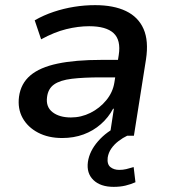

<svg xmlns="http://www.w3.org/2000/svg" viewBox="-20 -528 665 747"><path d="M222 9Q168 9 128 -12Q88 -33 68 -69Q48 -105 54 -152Q61 -203 98 -234.5Q135 -266 204 -280.5Q273 -295 374 -295H455L445 -227H373Q305 -227 259.5 -221.5Q214 -216 190.5 -199.5Q167 -183 163 -150Q158 -112 184.5 -91.5Q211 -71 256 -71Q296 -71 332 -89Q368 -107 393.5 -138Q419 -169 425 -207L442 -314Q451 -372 422 -399Q393 -426 327 -426Q284 -426 237.5 -414.5Q191 -403 140 -375L115 -449Q150 -469 189 -482Q228 -495 268.5 -501.5Q309 -508 350 -508Q422 -508 470 -485Q518 -462 538.5 -415.5Q559 -369 548 -297L501 0H407L423 -105H420Q402 -71 372.5 -45Q343 -19 305 -5Q267 9 222 9ZM422 199Q371 199 343.5 172.5Q316 146 322 102Q328 60 361.5 21.5Q395 -17 444 -39L475 0Q458 8 441 21Q424 34 413 50Q402 66 399 85Q396 111 409.5 122Q423 133 444 133Q458 133 471 130Q484 127 500 122L507 181Q489 189 468.5 194Q448 199 422 199Z"/></svg>

Font: Nunito Sans 7pt SemiBold
Style: Italic
Weight: 600
Italic angle: -9°
Designer: Vernon Adams
Foundry: Vernon Adams
Version: Version 3.101;gftools[0.9.27]